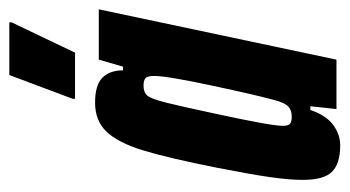

<svg xmlns="http://www.w3.org/2000/svg" viewBox="-189 -553 750 412"><g transform="rotate(-90 186.0 -347.0)"><path d="M6 -72Q6 -101 12 -143Q18 -185 32 -256Q53 -362 69.5 -415.5Q86 -469 109.5 -493.5Q133 -518 172 -518Q209 -518 225 -502.5Q241 -487 241 -458H249L264 -510H372L264 0H158L164 -56H156Q145 -23 124.5 -7.5Q104 8 80 8Q41 8 23.5 -9.5Q6 -27 6 -72ZM177 -132Q188 -172 208.5 -268Q229 -364 229 -391Q229 -406 224 -410Q219 -414 208 -414Q194 -414 187 -406Q180 -398 172 -366.5Q164 -335 147 -255Q122 -140 122 -115Q122 -103 126.5 -99.5Q131 -96 142 -96Q155 -96 163 -103Q171 -110 177 -132ZM180 -561V-566L231 -702H344V-697L279 -561Z"/></g></svg>

Font: Saira Ultra Condensed ExtraBold
Style: Italic
Weight: 800
Width: 1
Italic angle: -12°
Designer: Hector Gatti with collaboration of the Omnibus-Type team
Foundry: Omnibus-Type
Version: Version 1.001; ttfautohint (v1.8)